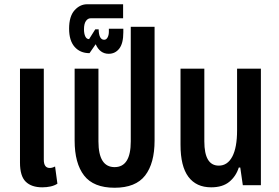

<svg xmlns="http://www.w3.org/2000/svg" viewBox="-20 -871 1314 903"><path d="M179 10Q128 10 101 -16.5Q74 -43 74 -106V-548H186V-120Q186 -81 214 -81Q226 -81 239 -88L250 -7Q236 2 217.5 6Q199 10 179 10Z M519 12Q420 12 375.5 -45.5Q331 -103 331 -210V-548H443V-206Q443 -85 519 -85Q595 -85 595 -206V-745H707V-210Q707 -103 662.5 -45.5Q618 12 519 12Z M491 -618Q450 -618 430 -663L401 -621Q357 -621 331 -650.5Q305 -680 305 -736Q305 -794 330.5 -822.5Q356 -851 390 -851H559V-785H406Q393 -785 384 -772Q375 -759 375 -733Q375 -713 381 -700Q387 -687 399 -687L428 -733H444Q445 -684 470 -684Q480 -684 486 -695Q492 -706 492 -722V-736H560V-719Q560 -667 541 -642.5Q522 -618 491 -618Z M973 10Q903 10 866 -39.5Q829 -89 829 -190V-548H941V-206Q941 -92 1009 -92Q1050 -92 1072.5 -134.5Q1095 -177 1095 -258V-548H1207V0H1122L1110 -83H1103Q1090 -42 1058.5 -16Q1027 10 973 10Z"/></svg>

Font: Noto Sans Thai ExtCond SemBd
Style: Regular
Weight: 600
Width: 2
Designer: Monotype Design Team
Foundry: Monotype Imaging Inc.
Version: Version 2.002; ttfautohint (v1.8.4.7-5d5b)